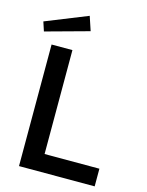

<svg xmlns="http://www.w3.org/2000/svg" viewBox="-136 -1021 842 1103"><g transform="rotate(15 284.5 -469.5)"><path d="M257 -939 8 -839 26 -784 285 -855ZM88 -723V0H538V-105H212V-723Z"/></g></svg>

Font: United Sans SemiBold
Style: Regular
Weight: 600
Designer: Pablo Impallari, Rodrigo Fuenzalida (Modified by Dan O. Williams)
Version: Version 1.000;PS 001.000;hotconv 1.0.88;makeotf.lib2.5.64775